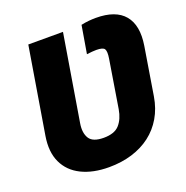

<svg xmlns="http://www.w3.org/2000/svg" viewBox="-132 -859 958 990"><g transform="rotate(-20 346.5 -363.5)"><path d="M46.9 -254.3 125 -727.3H315.3L237.2 -254.3Q228.7 -203.1 248.2 -172.2Q267.4 -142 326.7 -142Q386 -142 413 -172.2Q440.3 -202.8 448.9 -254.3L491.5 -517Q497.5 -554.3 489.3 -567.8Q481.5 -581 444.6 -581Q424.7 -581 392 -576.7L417.6 -728.7Q441.4 -733.7 460.8 -735.4Q480.1 -737.2 498.6 -737.2Q607.2 -737.2 654.5 -680.6Q701.7 -623.9 684.7 -517L642 -254.3Q631.7 -191.4 602.8 -142.2Q573.9 -93 529.7 -59.3Q485.4 -25.6 427.4 -7.8Q369.3 9.9 301.1 9.9Q213.1 9.9 150.6 -21Q88.4 -51.8 60.7 -110.8Q33 -169.7 46.9 -254.3Z"/></g></svg>

Font: Inter P Black
Style: Italic
Weight: 900
Italic angle: -9.40001°
Designer: Rasmus Andersson
Foundry: rsms
Version: Version 3.018;git-588b23468